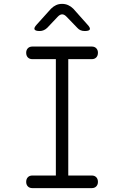

<svg xmlns="http://www.w3.org/2000/svg" viewBox="-20 -970 640 990"><path d="M332 -65H453Q468 -65 476.5 -56Q485 -47 485 -32Q485 -18 476.5 -9Q468 0 453 0H147Q132 0 123.5 -9Q115 -18 115 -32Q115 -47 123.5 -56Q132 -65 147 -65H268V-665H147Q132 -665 123.5 -674Q115 -683 115 -698Q115 -712 123.5 -721Q132 -730 147 -730H453Q468 -730 476.5 -721Q485 -712 485 -698Q485 -683 476.5 -674Q468 -665 453 -665H332ZM185 -810Q162 -810 158 -818.5Q154 -827 170 -844L243 -925Q255 -937 269 -943.5Q283 -950 300 -950Q317 -950 331.5 -943.5Q346 -937 358 -925L431 -843Q447 -826 443 -818Q439 -810 417 -810Q405 -810 395.5 -814Q386 -818 379 -826L324 -883Q312 -896 300.5 -896Q289 -896 277 -883L224 -827Q216 -819 206 -814.5Q196 -810 185 -810Z"/></svg>

Font: Maple Mono ExtraLight
Style: Regular
Weight: 275
Monospace: yes
Designer: subframe7536
Version: Version 7.000